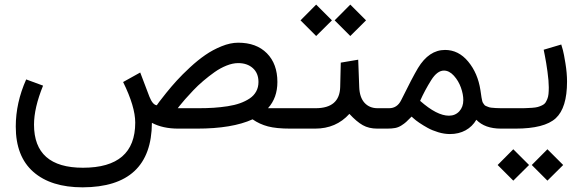

<svg xmlns="http://www.w3.org/2000/svg" viewBox="-20 -554 2510 827"><path d="M1093.3 -200.7Q1093.3 -238.8 1069.1 -260.5Q1044.9 -282.2 1005.9 -282.2Q982.4 -282.2 955.6 -271.5Q928.7 -260.7 904.3 -243.4Q879.9 -226.1 855.7 -205.6Q831.5 -185.1 812 -164.3Q792.5 -143.6 777.3 -126.5Q762.2 -109.4 753.9 -98.6L745.6 -87.9H835Q870.1 -87.9 900.1 -89.8Q930.2 -91.8 960.4 -96.4Q990.7 -101.1 1013.9 -109.4Q1037.1 -117.7 1055.4 -129.9Q1073.7 -142.1 1083.5 -160.2Q1093.3 -178.2 1093.3 -200.7ZM1067.9 -40Q980 0 828.6 0H747.6Q681.2 0 634.3 -24.9Q632.8 252 335.9 252.9Q199.7 252.9 123.8 186.5Q47.9 120.1 47.9 -8.8Q47.9 -111.3 92.8 -211.9L165.5 -185.1Q126.5 -89.4 126.5 -17.1Q126.5 168.5 337.4 168.5Q562.5 168.5 562.5 -25.9Q562.5 -94.7 510.3 -200.7L584 -241.7L623.5 -137.7Q637.7 -102.1 655.3 -100.6Q659.2 -106.4 666.3 -116Q673.3 -125.5 695.8 -153.6Q718.3 -181.6 741.5 -207Q764.6 -232.4 798.3 -263.7Q832 -294.9 864.3 -317.1Q896.5 -339.4 934.3 -354.7Q972.2 -370.1 1005.9 -370.1Q1084.5 -370.1 1129.6 -324.5Q1174.8 -278.8 1174.8 -200.7Q1174.8 -132.8 1134.3 -87.9H1248.5Q1257.3 -87.9 1257.3 -52.2V-35.6Q1257.3 0 1248 0H1230.5Q1170.4 0 1134.3 -9.5Q1098.1 -19 1067.9 -40Z M1621.1 0H1605Q1568.8 0 1542.5 -14.9Q1516.1 -29.8 1484.9 -63.5Q1427.7 0 1337.4 0H1242.2Q1231.9 0 1228.3 -8.5Q1224.6 -17.1 1224.6 -36.1V-52.7Q1224.6 -71.8 1228 -79.8Q1231.4 -87.9 1242.2 -87.9H1339.4Q1442.9 -87.9 1445.3 -179.2L1447.8 -284.2L1522.9 -296.9L1527.3 -179.2Q1528.8 -134.8 1550 -111.3Q1571.3 -87.9 1606.4 -87.9H1621.1Q1629.9 -87.9 1629.9 -52.7V-36.1Q1629.9 0 1621.1 0ZM1488.8 -534.2 1556.6 -466.3 1488.8 -398.9 1421.4 -466.3ZM1341.8 -534.2 1409.7 -466.3 1341.8 -398.9 1274.4 -466.3Z M1913.6 -55.7Q1940.9 -55.7 1958.3 -74.5Q1975.6 -93.3 1975.6 -123Q1975.6 -147.9 1965.3 -176.8Q1955.1 -205.6 1935.1 -227.8Q1915 -250 1892.1 -250Q1863.3 -250 1837.4 -209Q1809.6 -164.6 1789.6 -119.6Q1861.8 -55.7 1913.6 -55.7ZM2049.3 -166Q2050.3 -160.2 2051.8 -149.2Q2053.2 -138.2 2054 -134.3Q2054.7 -130.4 2056.4 -122.3Q2058.1 -114.3 2059.8 -111.8Q2061.5 -109.4 2064.9 -104.2Q2068.4 -99.1 2072.5 -97.7Q2076.7 -96.2 2082.8 -93.5Q2088.9 -90.8 2097.2 -90.1Q2105.5 -89.4 2115.7 -88.6Q2126 -87.9 2139.2 -87.9H2147.5Q2156.2 -87.9 2156.2 -52.7V-36.1Q2156.2 0 2147.5 0H2137.7Q2068.4 0 2031.7 -38.1Q2014.6 -8.8 1985.4 7.3Q1956.1 23.4 1918 23.4Q1893.6 23.4 1867.7 15.6Q1841.8 7.8 1822 -3.2Q1802.2 -14.2 1786.1 -25.1Q1770 -36.1 1761.7 -43.9L1752.9 -51.8Q1736.8 -35.6 1729.5 -28.8Q1722.2 -22 1709.2 -13.7Q1696.3 -5.4 1682.1 -2.7Q1668 0 1647.9 0H1616.2Q1605 0 1601.3 -8.3Q1597.7 -16.6 1597.7 -36.1V-52.7Q1597.7 -71.8 1601.3 -79.8Q1605 -87.9 1616.2 -87.9H1655.8Q1690.9 -87.9 1708 -122.6Q1755.4 -218.8 1780.3 -260.7Q1827.6 -338.9 1897 -338.9Q1955.1 -338.9 1996.6 -288.8Q2038.1 -238.8 2049.3 -166Z M2200.2 0H2143.1Q2131.3 0 2127.4 -8.5Q2123.5 -17.1 2123.5 -36.1V-52.7Q2123.5 -71.8 2127.2 -79.8Q2130.9 -87.9 2142.1 -87.9H2202.1Q2227.1 -87.9 2241 -88.1Q2254.9 -88.4 2271.5 -89.6Q2288.1 -90.8 2296.6 -93.3Q2305.2 -95.7 2314.9 -100.3Q2324.7 -105 2328.9 -111.1Q2333 -117.2 2337.2 -127Q2341.3 -136.7 2342.5 -148.9Q2343.8 -161.1 2343.8 -177.7Q2343.8 -205.1 2338.1 -245.6Q2332.5 -286.1 2327.1 -313L2321.8 -339.8L2397.5 -362.3Q2400.4 -353.5 2404.5 -338.4Q2408.7 -323.2 2415.5 -281.2Q2422.4 -239.3 2422.4 -202.6Q2422.4 -89.4 2373.8 -44.7Q2325.2 0 2200.2 0ZM2337.9 88.9 2405.8 156.7 2337.9 224.1 2270.5 156.7ZM2190.9 88.9 2258.8 156.7 2190.9 224.1 2123.5 156.7Z"/></svg>

Font: Samim FD
Style: FD
Weight: 400
Foundry: DejaVu fonts team - Redesigned by Saber Rastikerdar
Version: Version 4.00 December 17, 2020